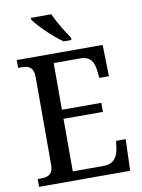

<svg xmlns="http://www.w3.org/2000/svg" viewBox="-100 -998 786 1065"><g transform="rotate(-10 293.5 -465.5)"><path d="M306 -771H350V-784C324 -822 284 -886 265 -931H150V-921C173 -886 253 -807 306 -771ZM32 0H545L551 -177H497L491 -133C484 -89 462 -52 406 -52H231V-348H453V-399H231V-662H382C437 -662 457 -626 461 -581L466 -537H520L516 -714H32V-670H51C89 -670 119 -661 119 -601V-108C119 -55 90 -44 52 -44H32Z"/></g></svg>

Font: Noto Serif Hebrew SemiCondensed Medium
Style: Regular
Weight: 500
Width: 4
Designer: Monotype Design Team
Foundry: Monotype Imaging Inc.
Version: Version 2.004